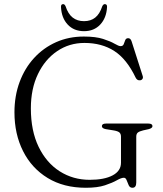

<svg xmlns="http://www.w3.org/2000/svg" viewBox="-20 -892 790 930"><path d="M640 -8Q640 17.5 621.5 17.5Q609 17.5 603.5 5.5Q598 -6.5 593.5 -18.8Q589 -31 580 -31Q567.5 -31 546 -18.8Q524.5 -6.5 488.5 5.5Q452.5 17.5 395.5 17.5Q288.5 17.5 211 -29.8Q133.5 -77 91.8 -159.8Q50 -242.5 50 -348Q50 -427.5 75 -494.8Q100 -562 145.2 -611.2Q190.5 -660.5 251.8 -687.8Q313 -715 386 -715Q443.5 -715 479.2 -703.5Q515 -692 535 -680.2Q555 -668.5 564 -668.5Q575.5 -668.5 579.2 -678Q583 -687.5 586.5 -697.2Q590 -707 601 -707Q612.5 -707 617.5 -691.5L671 -524.5Q674 -516 670.2 -510Q666.5 -504 658.5 -503Q644 -501.5 637 -516Q594 -606 533.5 -645Q473 -684 389 -684Q315.5 -684 256.8 -644.2Q198 -604.5 163.8 -533.2Q129.5 -462 129.5 -367Q129.5 -258.5 167 -181Q204.5 -103.5 269.2 -62.2Q334 -21 414.5 -21Q485 -21 525.5 -42.5Q566 -64 566 -103.5V-230Q566 -243 559 -249.8Q552 -256.5 532.5 -260L492.5 -266.5Q473.5 -270 473.5 -281Q473.5 -293.5 493.5 -293.5H698.5Q718.5 -293.5 718.5 -281Q718.5 -271.5 700.5 -266.5L673.5 -260.5Q655 -256 647.5 -249.8Q640 -243.5 640 -230ZM387 -789.5Q419.5 -789.5 441.2 -806.8Q463 -824 475.5 -862Q480.5 -872 487.5 -872Q499.5 -872 498.5 -857.5Q495.5 -805 465.5 -773Q435.5 -741 387 -741Q338 -741 308 -773Q278 -805 275.5 -857.5Q274.5 -872 286 -872Q293 -872 297.5 -862Q310 -824 332.2 -806.8Q354.5 -789.5 387 -789.5Z"/></svg>

Font: Fraunces 9pt Light
Style: Regular
Weight: 300
Version: Version 1.000;[0bf87f6ff]